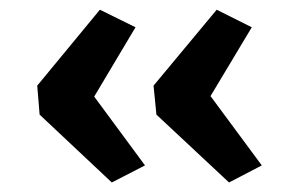

<svg xmlns="http://www.w3.org/2000/svg" viewBox="-20 -393 614 395"><path d="M56.6 -216.8 185.5 -373 258.8 -336.9 173.8 -194.3 278.3 -52.7 210 -17.6 61.5 -157.2ZM413.1 -195.3 518.6 -52.7 451.2 -17.6 301.8 -157.2 295.9 -216.8 425.8 -373 498 -336.9Z"/></svg>

Font: Ravi Prakash
Style: Regular
Weight: 400
Designer: Appaji Ambarisha Darbha
Version: Version 1.0.4; ttfautohint (v1.2.42-39fb)